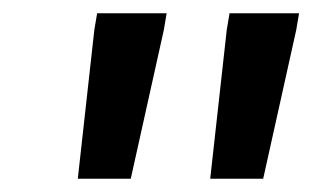

<svg xmlns="http://www.w3.org/2000/svg" viewBox="-20 -670 472 290"><path d="M97.5 -400 122.5 -625 126.7 -650H231.7L227.5 -625L177.5 -400ZM297.5 -400 322.5 -625 326.7 -650H431.7L427.5 -625L377.5 -400Z"/></svg>

Font: Familjen Grotesk GF Medium
Style: Italic
Weight: 500
Designer: Anders Wikstroem, Jonas Baeckman, Matilda Gysing, Kristian Moeller
Foundry: Familjen STHML AB
Version: Version 2.000; Beta; Release 4; Build 6